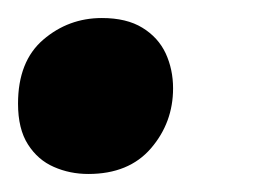

<svg xmlns="http://www.w3.org/2000/svg" viewBox="-20 -185 289 213"><path d="M78 8Q57.5 8 39.8 0.2Q22 -7.5 11 -24.8Q0 -42 0 -70Q0 -117 28 -141Q56 -165 93 -165Q120.5 -165 138 -154.2Q155.5 -143.5 163.8 -125.8Q172 -108 172 -87Q172 -49 147.5 -20.5Q123 8 78 8Z"/></svg>

Font: Argentum Sans
Style: Bold Italic
Weight: 700
Italic angle: -11°
Designer: Julieta Ulanovsky (font), Cristiano Sobral (main changes and remaster)
Foundry: Julieta Ulanovsky (font), Cristiano Sobral (main changes and remaster)
Version: Version 2.007;June 15, 2022;FontCreator 14.0.0.2814 64-bit; 